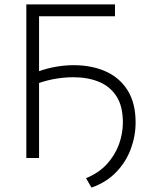

<svg xmlns="http://www.w3.org/2000/svg" viewBox="-20 -720 678 875"><path d="M100 0V-700H504V-646H158V0ZM397 135 372 92Q429 69 466.2 28.8Q503.5 -11.5 521.8 -61.2Q540 -111 540 -162Q540 -236 510.8 -281.2Q481.5 -326.5 430.8 -347.2Q380 -368 315 -368Q267 -368 219.2 -358.5Q171.5 -349 122 -328L123 -382Q174 -404 222.5 -413.5Q271 -423 315 -423Q398 -423 461.8 -394.5Q525.5 -366 561.8 -308Q598 -250 598 -162Q598 -100.5 576.2 -41.5Q554.5 17.5 510 64Q465.5 110.5 397 135Z"/></svg>

Font: Geologica-Sharp
Style: Regular
Weight: 100
Designer: Sindre Bremnes, Frode Helland
Foundry: Monokrom Skriftforlag AS
Version: Version 1.010;gftools[0.9.28]